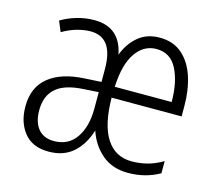

<svg xmlns="http://www.w3.org/2000/svg" viewBox="-84 -647 865 763"><g transform="rotate(15 348.5 -266.0)"><path d="M485 -542Q541 -542 577.5 -510Q614 -478 631.5 -424Q649 -370 649 -304V-262H361Q362 -151 398.5 -94.5Q435 -38 503 -38Q535 -38 566.5 -46Q598 -54 630 -73V-23Q572 10 500 10Q436 10 393.5 -26Q351 -62 332 -119Q313 -58 274 -24Q235 10 174 10Q107 10 73 -32.5Q39 -75 39 -140Q39 -219 91 -261Q143 -303 237 -308L306 -312V-364Q306 -431 282.5 -463Q259 -495 213 -495Q188 -495 158.5 -487Q129 -479 98 -461L80 -504Q108 -521 143.5 -531.5Q179 -542 216 -542Q322 -542 343 -434Q361 -482 396.5 -512Q432 -542 485 -542ZM484 -495Q432 -495 399 -447.5Q366 -400 362 -307H596Q596 -388 569 -441.5Q542 -495 484 -495ZM244 -266Q168 -262 132 -230.5Q96 -199 96 -140Q96 -91 118.5 -63.5Q141 -36 184 -36Q243 -36 274.5 -82Q306 -128 306 -202V-270Z"/></g></svg>

Font: Noto Sans Gujarati UI Condensed Light
Style: Regular
Weight: 300
Width: 3
Designer: Jelle Bosma - Monotype Design Team, Universal Thirst
Foundry: Monotype Imaging Inc.
Version: Version 2.106; ttfautohint (v1.8.4.7-5d5b)